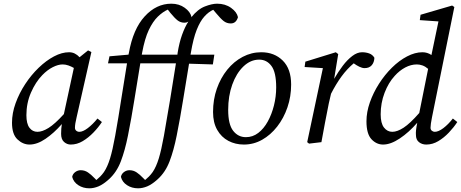

<svg xmlns="http://www.w3.org/2000/svg" viewBox="-20 -770 2497 1040"><path d="M123 -146Q123 -100 139.5 -78Q156 -56 183 -56Q209 -56 243 -77Q277 -98 326 -152L380 -402Q366 -410 350.5 -415.5Q335 -421 319 -421Q295 -421 265.5 -406Q236 -391 209 -363Q173 -326 148 -269Q123 -212 123 -146ZM363 13Q343 13 327 -1Q311 -15 311 -45Q311 -74 315 -98Q272 -49 226.5 -18Q181 13 140 13Q104 13 74.5 -15Q45 -43 45 -105Q45 -157 64.5 -211Q84 -265 116.5 -314.5Q149 -364 189.5 -403Q230 -442 272.5 -464.5Q315 -487 354 -487Q371 -487 385 -480Q399 -473 411 -460L457 -497L475 -488L395 -135Q386 -98 386 -78Q386 -68 393 -62Q400 -56 410 -56Q429 -56 455.5 -76Q482 -96 508 -128L532 -109Q513 -80 486 -52Q459 -24 428 -5.5Q397 13 363 13Z M908 -750Q950 -750 980.5 -728Q1011 -706 1017 -679L1016 -676Q1051 -720 1089.5 -735Q1128 -750 1156 -750Q1200 -750 1231.5 -727.5Q1263 -705 1269 -677Q1259 -643 1230 -643Q1208 -643 1191.5 -656Q1175 -669 1151 -698L1135 -717Q1110 -706 1087 -680.5Q1064 -655 1045.5 -608.5Q1027 -562 1014 -485Q1013 -482 1013 -479.5Q1013 -477 1012 -474H1141L1133 -421L1004 -425Q988 -330 972 -230Q956 -130 937 -35Q921 45 898.5 104Q876 163 834 201Q803 229 777.5 239.5Q752 250 728 250Q694 250 668 233Q642 216 635 188Q638 172 651.5 162Q665 152 681 152Q703 152 720.5 164Q738 176 754 193L766 205Q776 197 786.5 186.5Q797 176 807 162Q826 134 840 88.5Q854 43 868 -35Q886 -136 901.5 -231Q917 -326 933 -427H740Q724 -331 708 -230.5Q692 -130 673 -35Q657 45 634.5 104Q612 163 570 201Q539 229 513.5 239.5Q488 250 464 250Q430 250 404 233Q378 216 371 188Q374 172 387.5 162Q401 152 417 152Q439 152 456.5 164Q474 176 490 193L502 205Q512 197 522.5 186.5Q533 176 543 162Q562 134 576 88.5Q590 43 604 -35Q622 -136 636.5 -231Q651 -326 668 -427H565L573 -465L676 -474Q677 -476 677 -478.5Q677 -481 678 -483Q701 -613 764 -681.5Q827 -750 908 -750ZM750 -485Q749 -482 749 -479.5Q749 -477 748 -474H936H941L942 -483Q951 -539 966 -581Q981 -623 1000 -653Q991 -647 980 -647Q958 -647 942 -659.5Q926 -672 903 -700L889 -718Q862 -706 835 -680Q808 -654 786 -607.5Q764 -561 750 -485Z M1301 13Q1255 13 1217 -7Q1179 -27 1156.5 -66.5Q1134 -106 1134 -163Q1134 -231 1154.5 -289.5Q1175 -348 1211 -392.5Q1247 -437 1294.5 -462Q1342 -487 1395 -487Q1466 -487 1511.5 -442Q1557 -397 1557 -312Q1557 -247 1537 -188.5Q1517 -130 1481.5 -84.5Q1446 -39 1400 -13Q1354 13 1301 13ZM1312 -27Q1349 -27 1379 -50Q1409 -73 1430.5 -112Q1452 -151 1464 -199Q1476 -247 1476 -297Q1476 -378 1450.5 -412.5Q1425 -447 1384 -447Q1337 -447 1298.5 -410Q1260 -373 1238 -311.5Q1216 -250 1216 -175Q1216 -96 1243 -61.5Q1270 -27 1312 -27Z M1644 0 1729 -401 1630 -407 1634 -436 1799 -487 1812 -477 1790 -343Q1812 -381 1836.5 -413.5Q1861 -446 1888 -466.5Q1915 -487 1941 -487Q1962 -487 1980 -480.5Q1998 -474 2008 -457Q2007 -432 1993.5 -416.5Q1980 -401 1955 -401Q1942 -401 1926.5 -408.5Q1911 -416 1896 -427Q1860 -397 1830 -356Q1800 -315 1773 -262L1761 -210Q1750 -158 1740.5 -105.5Q1731 -53 1721 0L1654 8Z M2042 -151Q2042 -102 2060 -79Q2078 -56 2105 -56Q2132 -56 2166.5 -78.5Q2201 -101 2251 -158L2299 -397Q2284 -410 2268.5 -415.5Q2253 -421 2238 -421Q2206 -421 2175 -404.5Q2144 -388 2118 -359Q2084 -322 2063 -267Q2042 -212 2042 -151ZM2320 -135Q2312 -95 2312 -78Q2312 -68 2319 -62Q2326 -56 2335 -56Q2355 -56 2381.5 -76Q2408 -96 2433 -128L2457 -109Q2438 -80 2411.5 -52Q2385 -24 2354 -5.5Q2323 13 2289 13Q2266 13 2249.5 0Q2233 -13 2233 -39Q2232 -50 2233.5 -64.5Q2235 -79 2240 -105Q2195 -53 2145.5 -20Q2096 13 2055 13Q2019 13 1992 -16Q1965 -45 1965 -113Q1965 -163 1983.5 -215.5Q2002 -268 2033 -316.5Q2064 -365 2103 -403.5Q2142 -442 2185 -464.5Q2228 -487 2268 -487Q2295 -487 2317 -472L2355 -654L2254 -661L2258 -690L2429 -740L2441 -732Z"/></svg>

Font: Source Serif Pro
Style: Italic
Weight: 400
Italic angle: -12°
Designer: Frank Grießhammer
Foundry: Adobe Systems Incorporated
Version: Version 3.001;hotconv 1.0.111;makeotfexe 2.5.65597